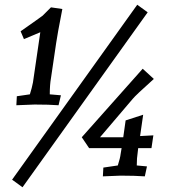

<svg xmlns="http://www.w3.org/2000/svg" viewBox="-20 -741 724 810"><path d="M237 -339 227 -297Q187 -300 126 -300L49 -297L51 -335L106 -343Q115 -371 119 -393L150 -605L81 -576L67 -609Q147 -665 160 -675L195 -710L243 -703Q221 -590 217 -560L195 -411Q190 -383 190 -343ZM559 -721 603 -689 75 49 31 17ZM582 -451 629 -408Q551 -338 540 -324L402 -162H500L510 -233L584 -257L571 -167L627 -170L619 -116H563L561 -99Q557 -74 557 -43L600 -39L591 3Q549 0 489 0L414 3L416 -34L477 -43Q487 -74 489 -92L493 -116H356L325 -162Z"/></svg>

Font: Andada SC
Style: Italic
Weight: 400
Italic angle: -8.29999°
Designer: Carolina Giovagnoli
Foundry: Carolina Giovagnoli
Version: Version 1.003